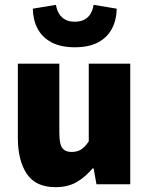

<svg xmlns="http://www.w3.org/2000/svg" viewBox="-20 -764 618 796"><path d="M210 12Q128 12 91 -43.5Q54 -99 54 -192V-500H226V-214Q226 -166 238.5 -150Q251 -134 276 -134Q300 -134 316 -144Q332 -154 348 -178V-500H520V0H380L368 -66H364Q334 -30 297.5 -9Q261 12 210 12ZM290 -568Q232 -568 193.5 -588.5Q155 -609 136 -645Q117 -681 116 -728L212 -744Q215 -724 224.5 -708Q234 -692 250 -683Q266 -674 290 -674Q314 -674 330.5 -683Q347 -692 356 -708Q365 -724 368 -744L464 -728Q463 -681 444 -645Q425 -609 387 -588.5Q349 -568 290 -568Z"/></svg>

Font: Source Sans 3 ExtraLight Black
Style: Regular
Weight: 900
Version: Version 3.052;hotconv 1.1.0;makeotfexe 2.6.0